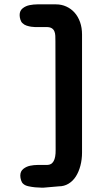

<svg xmlns="http://www.w3.org/2000/svg" viewBox="-20 -707 513 880"><path d="M237 -687Q262 -687 284 -677Q306 -667 322 -649Q338 -631 347 -605.5Q356 -580 356 -549V-8Q356 24 348.5 52.5Q341 81 327.5 102Q314 123 294 135Q274 147 250 147L181 153Q180 153 168 153Q156 153 140.5 151.5Q125 150 109.5 146.5Q94 143 86 135Q80 130 76.5 119Q73 108 73 98Q73 78 87 67Q101 56 118.5 52.5Q136 49 153 49H196Q236 49 235 -20L234 -518Q234 -531 233.5 -543Q233 -555 229 -564Q225 -573 216.5 -578Q208 -583 193 -583H148Q147 -583 140 -583Q133 -583 123 -584.5Q113 -586 102 -589.5Q91 -593 83 -601Q77 -606 73.5 -617Q70 -628 70 -638Q70 -658 84 -669Q98 -680 116 -683.5Q134 -687 151 -687Z"/></svg>

Font: BM JUA 
Style: Regular
Weight: 400
Designer: BONGJIN KIM, JAEHYUN KEUM, JUHEE TAE
Foundry: WOOWA BROTHERS Corporation.
Version: Version 1.000